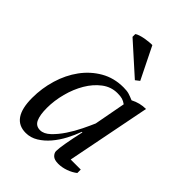

<svg xmlns="http://www.w3.org/2000/svg" viewBox="-225 -870 986 986"><g transform="rotate(45 267.5 -377.5)"><path d="M347 -196Q334 -160 314.5 -123Q295 -86 269.5 -56Q244 -26 213 -7Q182 12 147 12Q43 12 43 -139Q43 -209 63 -275.5Q83 -342 121 -394Q159 -446 213.5 -477.5Q268 -509 337 -509Q362 -509 377 -504.5Q392 -500 413 -491Q453 -512 497 -512L407 -55H480V-30Q460 -14 432 -4Q404 6 377 6Q348 6 335.5 -6.5Q323 -19 323 -33Q323 -51 330 -92Q337 -133 351 -196ZM189 -50Q216 -50 243 -75.5Q270 -101 294 -137Q318 -173 337 -212Q356 -251 367 -277L399 -448Q385 -458 372 -462Q359 -466 336 -466Q290 -466 252.5 -437.5Q215 -409 188.5 -364Q162 -319 147.5 -264Q133 -209 133 -156Q133 -105 145.5 -77.5Q158 -50 189 -50ZM374 -593 352 -576 186 -725V-745Q192 -750 205.5 -754.5Q219 -759 235 -762Q251 -764 265 -766Q274 -767 281 -767Q285 -767 288 -767Z"/></g></svg>

Font: PTSerif
Style: Italic
Weight: 400
Italic angle: -12°
Designer: A.Korolkova, O.Umpeleva, V.Yefimov
Foundry: ParaType Ltd
Version: Version 1.000W OFL; ttfautohint (v1.2) -l 8 -r 50 -G 200 -x 